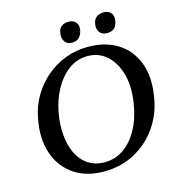

<svg xmlns="http://www.w3.org/2000/svg" viewBox="-123 -954 987 1069"><g transform="rotate(-15 370.5 -419.5)"><path d="M346 9Q244 9 173.5 -39Q103 -87 73.5 -173Q44 -259 66 -371Q78 -439 111.5 -496Q145 -553 194.5 -595.5Q244 -638 305.5 -661.5Q367 -685 437 -685Q536 -685 607.5 -640.5Q679 -596 710.5 -510.5Q742 -425 718 -302Q701 -215 650 -144.5Q599 -74 521 -32.5Q443 9 346 9ZM362 -40Q425 -40 473.5 -74.5Q522 -109 554.5 -168Q587 -227 600 -303Q618 -401 599 -475.5Q580 -550 533.5 -593Q487 -636 420 -636Q362 -636 314 -601.5Q266 -567 233 -508.5Q200 -450 186 -378Q173 -309 178 -248Q183 -187 205 -140.5Q227 -94 267 -67Q307 -40 362 -40ZM359 -730Q331 -730 317.5 -749.5Q304 -769 309 -800Q312 -823 327.5 -835.5Q343 -848 368 -848Q397 -848 411.5 -830Q426 -812 419 -782Q407 -730 359 -730ZM561 -731Q533 -731 519 -749Q505 -767 509 -796Q517 -848 572 -848Q599 -848 613 -831Q627 -814 622 -785Q614 -731 561 -731Z"/></g></svg>

Font: Vollkorn Medium
Style: Italic
Weight: 500
Italic angle: -11°
Designer: Friedrich Althausen
Foundry: Friedrich Althausen
Version: Version 5.000